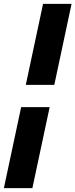

<svg xmlns="http://www.w3.org/2000/svg" viewBox="-38 -770 389 990"><path d="M95 -332.5 184 -750H331L242 -332.5ZM-18 200 71 -217.5H218L129 200Z"/></svg>

Font: Tourney Expanded Black
Style: Italic
Weight: 900
Width: 7
Italic angle: -12°
Designer: Tyler Finck
Foundry: Etcetera Type Co
Version: Version 1.010; ttfautohint (v1.8.3)